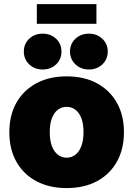

<svg xmlns="http://www.w3.org/2000/svg" viewBox="-20 -914 655 944"><path d="M307.6 10.7Q222.2 10.7 158.7 -23.2Q95.2 -57.1 60.5 -118.9Q25.9 -180.7 25.9 -263.7Q25.9 -347.2 60.5 -408.7Q95.2 -470.2 158.7 -504.4Q222.2 -538.6 307.6 -538.6Q394 -538.6 457 -504.4Q520 -470.2 554.7 -408.7Q589.4 -347.2 589.4 -263.7Q589.4 -180.7 554.7 -118.9Q520 -57.1 457 -23.2Q394 10.7 307.6 10.7ZM307.6 -138.7Q332 -138.7 350.8 -153.3Q369.6 -168 380.1 -196Q390.6 -224.1 390.6 -264.2Q390.6 -305.2 380.1 -332.8Q369.6 -360.4 350.8 -374.5Q332 -388.7 307.6 -388.7Q283.7 -388.7 264.6 -374.5Q245.6 -360.4 235.1 -332.8Q224.6 -305.2 224.6 -264.2Q224.6 -224.1 235.1 -196Q245.6 -168 264.6 -153.3Q283.7 -138.7 307.6 -138.7ZM417 -572.3Q377.4 -572.3 350.8 -597.7Q324.2 -623 324.2 -660.6Q324.2 -698.2 350.8 -723.4Q377.4 -748.5 417 -748.5Q456.5 -748.5 483.2 -723.4Q509.8 -698.2 509.8 -660.6Q509.8 -622.6 483.2 -597.4Q456.5 -572.3 417 -572.3ZM189.5 -572.3Q149.9 -572.3 123.5 -597.7Q97.2 -623 97.2 -660.6Q97.2 -698.2 123.5 -723.4Q149.9 -748.5 189.5 -748.5Q229.5 -748.5 255.9 -723.4Q282.2 -698.2 282.2 -660.6Q282.2 -622.6 255.9 -597.4Q229.5 -572.3 189.5 -572.3ZM454.1 -893.6V-796.9H161.1V-893.6Z"/></svg>

Font: Inter 24pt Black
Style: Regular
Weight: 900
Designer: Rasmus Andersson
Foundry: rsms
Version: Version 4.001;git-66647c0bb